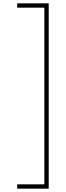

<svg xmlns="http://www.w3.org/2000/svg" viewBox="-20 -905 397 1151"><path d="M83 200H246V-859H83V-885H272V226H83Z"/></svg>

Font: Noto Sans Kannada UI SemiCondensed Thin
Style: Regular
Weight: 100
Width: 4
Designer: Jelle Bosma - Monotype Design Team
Foundry: Monotype Imaging Inc.
Version: Version 2.005; ttfautohint (v1.8.4.7-5d5b)